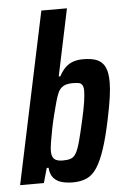

<svg xmlns="http://www.w3.org/2000/svg" viewBox="-57 -782 539 829"><g transform="rotate(-5 213.0 -367.5)"><path d="M225 8Q201 8 179 2.5Q157 -3 142.5 -19Q128 -35 126 -64H118L100 0H-3L154 -743H265L204 -453H211Q223 -476 238 -490.5Q253 -505 272 -511.5Q291 -518 315 -518Q353 -518 376 -508Q399 -498 410 -474.5Q421 -451 421 -410Q421 -382 415.5 -343.5Q410 -305 399 -253Q383 -175 366 -124Q349 -73 330 -44Q311 -15 285.5 -3.5Q260 8 225 8ZM190 -90Q211 -90 224.5 -94.5Q238 -99 247.5 -115Q257 -131 266 -164Q275 -197 288 -255Q299 -303 303.5 -333.5Q308 -364 308 -382Q308 -398 303 -406.5Q298 -415 287.5 -417Q277 -419 260 -419Q245 -419 233 -415.5Q221 -412 211 -403Q201 -394 195 -377Q190 -366 183.5 -342Q177 -318 169.5 -288.5Q162 -259 156 -228.5Q150 -198 146 -173Q142 -148 142 -135Q142 -111 153 -100.5Q164 -90 190 -90Z"/></g></svg>

Font: Saira Condensed SemiBold
Style: Italic
Weight: 600
Width: 3
Italic angle: -12°
Designer: Hector Gatti with collaboration of the Omnibus-Type team
Foundry: Omnibus-Type
Version: Version 1.101